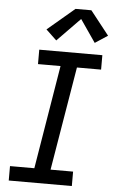

<svg xmlns="http://www.w3.org/2000/svg" viewBox="-63 -1019 631 1061"><g transform="rotate(5 252.0 -488.5)"><path d="M27 0V-80H162L257 -655H132V-735H482V-655H348L252 -80H377V0ZM221 -794 162 -850 312 -977H400L504 -845L434 -799L348 -924Z"/></g></svg>

Font: Iosevka SS04 Medium
Style: Italic
Weight: 500
Italic angle: -9°
Monospace: yes
Designer: Belleve Invis
Foundry: Belleve Invis
Version: Version 19.0.0; ttfautohint (v1.8.4)